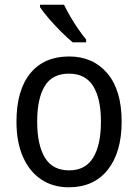

<svg xmlns="http://www.w3.org/2000/svg" viewBox="-20 -786 586 816"><path d="M497 -269Q497 -139 438 -64.5Q379 10 272 10Q205 10 155 -23.5Q105 -57 77.5 -119.5Q50 -182 50 -269Q50 -402 108.5 -474Q167 -546 274 -546Q375 -546 436 -474.5Q497 -403 497 -269ZM138 -269Q138 -171 170.5 -116.5Q203 -62 274 -62Q343 -62 376 -116Q409 -170 409 -269Q409 -367 376 -420Q343 -473 273 -473Q202 -473 170 -420Q138 -367 138 -269ZM252 -766Q263 -743 279 -715.5Q295 -688 313 -662Q331 -636 346 -618V-606H289Q267 -624 239 -652Q211 -680 186.5 -708.5Q162 -737 150 -756V-766Z"/></svg>

Font: Noto Sans Telugu SemiCondensed
Style: Regular
Weight: 400
Width: 4
Designer: Jelle Bosma - Monotype Design Team
Foundry: Monotype Imaging Inc.
Version: Version 2.005; ttfautohint (v1.8.4.7-5d5b)